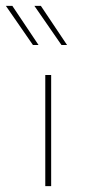

<svg xmlns="http://www.w3.org/2000/svg" viewBox="-60 -633 288 653"><path d="M114 -378V0H94V-378ZM-18 -613 71 -480H52L-40 -613ZM79 -613 168 -480H149L57 -613Z"/></svg>

Font: Josefin Sans Thin
Style: Regular
Weight: 250
Designer: Santiago Orozco
Foundry: Typemade
Version: Version 2.000